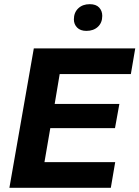

<svg xmlns="http://www.w3.org/2000/svg" viewBox="-20 -900 668 920"><path d="M25 0 142 -668H628L607 -545H266L242 -402H552L531 -286H221L193 -123H532L511 0ZM394 -752Q365 -752 349.5 -768Q334 -784 334 -807Q334 -840 355 -860Q376 -880 410 -880Q440 -880 455 -864Q470 -848 470 -824Q470 -791 449 -771.5Q428 -752 394 -752Z"/></svg>

Font: Gantari
Style: Bold Italic
Weight: 700
Italic angle: -10°
Designer: Anugrah Pasau
Foundry: Lafontype
Version: Version 1.000; ttfautohint (v1.8.4.7-5d5b)